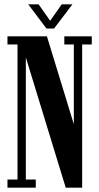

<svg xmlns="http://www.w3.org/2000/svg" viewBox="-20 -868 459 888"><path d="M14.5 0V-37.5H61V-662.5H14.5V-700H197L328 -272H321.5V-662.5H277.5V-700H404.5V-662.5H360V0H284L91.5 -628.5H99.5V-37.5H145.5V0ZM195 -736 110.5 -848H158.5L212 -772L265.5 -848H315L230 -736Z"/></svg>

Font: Imbue Thin 10pt
Style: Bold
Weight: 700
Version: Version 1.102